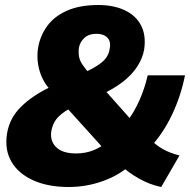

<svg xmlns="http://www.w3.org/2000/svg" viewBox="-20 -736 759 767"><path d="M624 11Q579 2 535.5 -22.5Q492 -47 457 -80L502 -78Q458 -37 392 -13Q326 11 254 11Q172 11 113 -15.5Q54 -42 26 -89.5Q-2 -137 8 -202Q18 -264 63.5 -309Q109 -354 180 -388L222 -408L184 -374Q151 -408 138 -453.5Q125 -499 132 -544Q140 -593 168.5 -632Q197 -671 248 -693.5Q299 -716 373 -716Q434 -716 478.5 -695Q523 -674 543.5 -634.5Q564 -595 556 -539Q550 -504 528.5 -470.5Q507 -437 470 -408.5Q433 -380 380 -356L387 -389L517 -243H482Q514 -284 536 -333Q558 -382 570 -435H719Q703 -354 668 -279.5Q633 -205 580 -147L576 -184Q601 -157 630.5 -140.5Q660 -124 697 -115ZM284 -123Q322 -123 354 -136Q386 -149 417 -175L399 -137L228 -326L306 -325L276 -311Q237 -293 214 -270Q191 -247 185 -212Q179 -173 204.5 -148Q230 -123 284 -123ZM365 -601Q335 -601 317 -584.5Q299 -568 295 -544Q293 -524 296 -508.5Q299 -493 310 -477Q321 -461 339 -440L301 -439Q357 -463 385.5 -486Q414 -509 418 -541Q424 -570 409 -585.5Q394 -601 365 -601Z"/></svg>

Font: Mulish ExtraLight Black
Style: Italic
Weight: 900
Italic angle: -9°
Version: Version 3.603